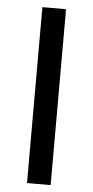

<svg xmlns="http://www.w3.org/2000/svg" viewBox="-54 -777 391 809"><g transform="rotate(5 142.0 -372.0)"><path d="M192 -744H92V0H192Z"/></g></svg>

Font: Glow Sans SC Condensed Medium
Style: Regular
Weight: 600
Width: 3
Designer: Ryoko NISHIZUKA (kana, bopomofo & ideographs); Paul D. Hunt (Latin, Greek & Cyrillic); Sandoll Communications, Soo-young
Version: Version 0.93